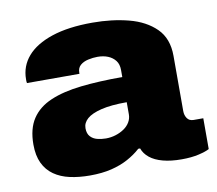

<svg xmlns="http://www.w3.org/2000/svg" viewBox="-66 -617 799 706"><g transform="rotate(-10 333.5 -264.0)"><path d="M216 12Q175 12 141 4.5Q107 -3 82 -20.5Q57 -38 43.5 -66.5Q30 -95 30 -136Q30 -195 54.5 -232Q79 -269 126 -289Q173 -309 240.5 -316.5Q308 -324 395 -324V-350Q395 -372 384.5 -385.5Q374 -399 357 -406Q340 -413 318 -413Q301 -413 283 -409Q265 -405 253.5 -395Q242 -385 242 -367V-363H46Q45 -367 45 -370Q45 -373 45 -377Q45 -426 76.5 -462.5Q108 -499 169.5 -519.5Q231 -540 321 -540Q394 -540 456 -524Q518 -508 556 -470.5Q594 -433 594 -368V-162Q594 -146 602 -134.5Q610 -123 626 -123H662V-8Q650 -1 622.5 5.5Q595 12 558 12Q518 12 488 4Q458 -4 439.5 -19Q421 -34 414 -54H407Q386 -35 358.5 -20Q331 -5 296 3.5Q261 12 216 12ZM297 -112Q316 -112 333.5 -117.5Q351 -123 365 -132.5Q379 -142 387 -155.5Q395 -169 395 -185V-230Q336 -230 299.5 -221Q263 -212 246 -197Q229 -182 229 -162Q229 -142 239 -131Q249 -120 264.5 -116Q280 -112 297 -112Z"/></g></svg>

Font: Archivo SemiBold Black
Style: Regular
Weight: 900
Version: Version 2.001